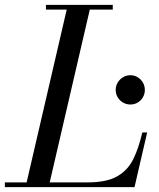

<svg xmlns="http://www.w3.org/2000/svg" viewBox="-65 -770 655 790"><path d="M40 0 214 -750H309L135 0ZM-45 0V-19.5H295Q373.5 -19.5 417.2 -44.5Q461 -69.5 483.5 -115.5Q506 -161.5 520.5 -225H540.5L488.5 0ZM124 -730.5V-750H399V-730.5ZM471.5 -340Q455 -340 441.2 -348Q427.5 -356 419.2 -369.8Q411 -383.5 411 -400Q411 -416.5 419.2 -430.2Q427.5 -444 441.2 -452.2Q455 -460.5 471.5 -460.5Q488 -460.5 501.5 -452.2Q515 -444 523 -430.2Q531 -416.5 531 -400Q531 -383.5 523 -369.8Q515 -356 501.5 -348Q488 -340 471.5 -340Z"/></svg>

Font: Bodoni Moda
Style: Italic
Weight: 400
Italic angle: -13°
Designer: Owen Earl
Foundry: indestructible type
Version: Version 2.005